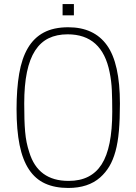

<svg xmlns="http://www.w3.org/2000/svg" viewBox="-20 -923 676 951"><path d="M318 8Q252 8 203.5 -14Q155 -36 123.5 -83.5Q92 -131 77 -205Q62 -279 62 -383Q62 -482 75 -558Q88 -634 118 -685Q148 -736 197 -762Q246 -788 318 -788Q446 -788 510 -698.5Q574 -609 574 -410Q574 -333 569 -275Q564 -217 552 -173.5Q540 -130 521.5 -99Q503 -68 476 -44Q417 8 318 8ZM321 -27Q431 -27 483.5 -109Q536 -191 536 -370Q536 -429 534 -475.5Q532 -522 523 -565Q486 -753 315 -753Q261 -753 221 -733.5Q181 -714 154 -672.5Q127 -631 113.5 -566Q100 -501 100 -410Q100 -367 101 -333Q102 -299 104.5 -270.5Q107 -242 112 -217.5Q117 -193 125 -169Q168 -27 319 -27ZM346 -847H290V-903H346Z"/></svg>

Font: Tanohe Sans ExtraLight
Style: Regular
Weight: 250
Designer: Village Type and Design LLC & Cristiano Sobral
Foundry: Cooper Hewitt Smithsonian Design Museum
Version: Version 1.00;September 29, 2021;FontCreator 13.0.0.2655 64-b